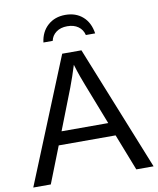

<svg xmlns="http://www.w3.org/2000/svg" viewBox="-96 -967 858 1042"><g transform="rotate(-10 333.5 -446.5)"><path d="M177.7 -201.2 98.6 0H2L282.7 -688H388.7L665 0H569.8L491.2 -201.2ZM334.5 -617.7Q326.2 -590.3 314.7 -556.9Q303.2 -523.4 293.5 -498L206.1 -273.9H463.4L375 -501Q368.2 -518.1 356.9 -549.3Q345.7 -580.6 334.5 -617.7ZM335.4 -892.6Q393.6 -892.6 431.4 -859.1Q469.2 -825.7 478 -765.6H426.8Q419.4 -795.9 395.5 -813Q371.6 -830.1 335.4 -830.1Q298.3 -830.1 274.2 -812.3Q250 -794.4 244.1 -765.6H192.9Q200.2 -823.7 238.8 -858.2Q277.3 -892.6 335.4 -892.6Z"/></g></svg>

Font: Arimo
Style: Regular
Weight: 400
Designer: Steve Matteson
Foundry: Monotype Imaging Inc.
Version: Version 1.33